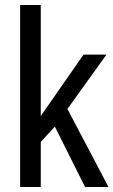

<svg xmlns="http://www.w3.org/2000/svg" viewBox="-20 -743 451 763"><path d="M142 -282V-723H60V0H142V-179L198 -240L318 0H411L248 -310L403 -526H312Z"/></svg>

Font: Archivo Narrow
Style: Regular
Weight: 400
Designer: Hector Gatti
Foundry: Omnibus-Type
Version: Version 1.003;PS 001.003;hotconv 1.0.70;makeotf.lib2.5.58329